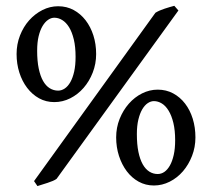

<svg xmlns="http://www.w3.org/2000/svg" viewBox="-20 -624 730 661"><path d="M240.2 -428.2Q240.2 -462.9 234.1 -488.3Q228 -513.7 217.8 -530.3Q207.5 -546.9 194.3 -554.9Q181.2 -563 167 -563Q156.2 -563 145.8 -555.9Q135.3 -548.8 126.7 -534.7Q118.2 -520.5 113 -499.3Q107.9 -478 107.9 -449.2Q107.9 -414.1 113.3 -388.2Q118.7 -362.3 128.2 -345.5Q137.7 -328.6 151.1 -320.3Q164.6 -312 180.2 -312Q191.9 -312 202.9 -319.3Q213.9 -326.7 222.2 -341.3Q230.5 -356 235.4 -377.7Q240.2 -399.4 240.2 -428.2ZM583 -141.1Q583 -175.3 576.9 -200.7Q570.8 -226.1 560.5 -242.9Q550.3 -259.8 537.1 -267.8Q523.9 -275.9 509.8 -275.9Q499 -275.9 488.5 -268.8Q478 -261.7 469.7 -247.6Q461.4 -233.4 456.3 -212.2Q451.2 -190.9 451.2 -162.1Q451.2 -127 456.5 -101.1Q461.9 -75.2 471.4 -58.3Q481 -41.5 494.1 -33.2Q507.3 -24.9 522.9 -24.9Q535.2 -24.9 545.9 -32.2Q556.6 -39.6 564.9 -54.2Q573.2 -68.8 578.1 -90.6Q583 -112.3 583 -141.1ZM311 -438Q311 -404.3 299.3 -374.3Q287.6 -344.2 267.8 -321.5Q248 -298.8 221.9 -285.6Q195.8 -272.5 167 -272.5Q138.2 -272.5 114.5 -285.6Q90.8 -298.8 73.5 -321.5Q56.2 -344.2 46.6 -374.3Q37.1 -404.3 37.1 -438Q37.1 -471.7 48.8 -501.7Q60.5 -531.7 80.3 -554Q100.1 -576.2 126 -589.4Q151.9 -602.5 180.2 -602.5Q209.5 -602.5 233.4 -589.6Q257.3 -576.7 274.7 -554.2Q292 -531.7 301.5 -502Q311 -472.2 311 -438ZM174.8 -8.3Q170.4 -4.9 161.9 -1.2Q153.3 2.4 143.6 5.6Q133.8 8.8 124.3 11.7Q114.7 14.6 108.9 16.6L97.2 -0.5L515.1 -580.1Q528.8 -588.4 546.9 -594.2Q564.9 -600.1 580.1 -604L594.2 -587.9ZM652.8 -150.9Q652.8 -117.2 641.1 -87.2Q629.4 -57.1 609.9 -34.4Q590.3 -11.7 564.2 1.5Q538.1 14.6 509.8 14.6Q481.4 14.6 457.5 1.5Q433.6 -11.7 416.5 -34.4Q399.4 -57.1 389.6 -87.2Q379.9 -117.2 379.9 -150.9Q379.9 -184.6 391.8 -214.6Q403.8 -244.6 423.6 -267.1Q443.4 -289.6 469.2 -302.5Q495.1 -315.4 522.9 -315.4Q552.2 -315.4 576.2 -302.5Q600.1 -289.6 617.2 -267.3Q634.3 -245.1 643.6 -215.1Q652.8 -185.1 652.8 -150.9Z"/></svg>

Font: Gentium Plus Cyr
Style: Regular
Weight: 400
Designer: J. Victor Gaultney, Annie Olsen, Iska Routamaa, Becca Hirsbrunner
Foundry: SIL International
Version: Version 5.000